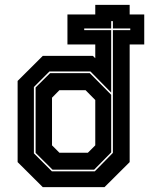

<svg xmlns="http://www.w3.org/2000/svg" viewBox="-20 -770 625 790"><path d="M156 0 52.5 -103V-437L156 -540H362L372 -530.5V-587H257.5V-710.5H372V-750H513.5V-710.5H573.5V-587H513.5V-103L410 0ZM196 -72 126.5 -141V-410L186 -469H349.5L437.5 -380V-143L367.5 -72ZM224.5 -141.5H341.5L372 -172V-358.5L332 -399H224.5L194 -368V-172ZM193.5 -65H370L444.5 -141V-646H516V-653H444.5V-683H437.5V-653H326.5V-646H437.5V-389L352 -476H183.5L119.5 -412V-139Z"/></svg>

Font: Tourney ExtraBold
Style: Regular
Weight: 800
Designer: Tyler Finck
Foundry: Etcetera Type Co
Version: Version 1.015